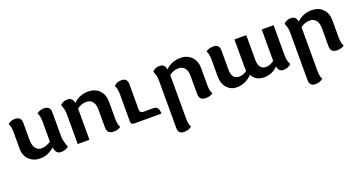

<svg xmlns="http://www.w3.org/2000/svg" viewBox="-40 -994 3357 1795"><g transform="rotate(-20 1638.5 -96.5)"><path d="M64.9 -311Q64.9 -335.9 61 -357.9Q57.1 -379.9 47.4 -396Q74.2 -421.9 117.2 -421.9Q180.2 -421.9 180.2 -360.4V-194.8Q180.2 -135.7 202.1 -106.7Q224.1 -77.6 260.7 -77.6Q303.2 -77.6 353.5 -109.4V-311Q353.5 -335.9 349.4 -357.9Q345.2 -379.9 335.4 -396Q362.3 -421.9 406.2 -421.9Q469.2 -421.9 469.2 -360.4V-120.1Q469.2 -76.2 495.6 -7.8Q461.4 17.1 420.4 17.1Q366.2 17.1 359.9 -51.3Q294.9 6.8 217.8 6.8Q151.4 6.8 108.2 -33.9Q64.9 -74.7 64.9 -147Z M700.2 -369.6H701.7Q762.2 -428.2 850.1 -428.2Q916.5 -428.2 958.5 -386Q1000.5 -343.8 1000.5 -271V-100.1Q1000.5 -75.2 1004.6 -53.2Q1008.8 -31.2 1018.6 -15.1Q991.7 5.9 946.8 5.9Q882.8 5.9 882.8 -55.7V-235.8Q882.8 -289.6 860.4 -316.4Q837.9 -343.3 800.8 -343.3Q747.1 -343.3 707 -310.1V0H590.3V-302.2Q590.3 -346.2 568.8 -394.5Q597.2 -424.8 639.2 -424.8Q693.4 -424.8 700.2 -369.6Z M1270.5 -73.2H1371.6Q1423.3 -73.2 1423.3 0H1154.8Q1120.6 0 1120.6 -34.2V-305.7Q1120.6 -355 1102.5 -390.6Q1127 -421.4 1177.2 -421.4Q1235.8 -421.4 1235.8 -359.9V-107.9Q1235.8 -73.2 1270.5 -73.2Z M1507.3 -302.2Q1507.3 -346.2 1485.8 -394.5Q1514.2 -424.8 1556.2 -424.8Q1610.4 -424.8 1617.2 -369.6H1618.7Q1679.2 -428.2 1767.1 -428.2Q1833.5 -428.2 1875.5 -386Q1917.5 -343.8 1917.5 -271V-100.1Q1917.5 -75.2 1921.6 -53.2Q1925.8 -31.2 1935.5 -15.1Q1908.7 5.9 1863.8 5.9Q1799.8 5.9 1799.8 -55.7V-235.8Q1799.8 -289.6 1777.3 -316.4Q1754.9 -343.3 1717.8 -343.3Q1664.1 -343.3 1624 -310.1V123.5Q1624 148.4 1627.9 170.4Q1631.8 192.4 1641.6 208.5Q1608.4 234.4 1566.9 234.4Q1507.3 234.4 1507.3 172.9Z M2581.5 -46.9H2580.1Q2522 10.7 2443.4 10.7Q2361.3 10.7 2324.2 -57.6Q2259.3 10.7 2171.4 10.7Q2113.3 10.7 2074.7 -31.7Q2036.1 -74.2 2036.1 -147V-316.4Q2036.1 -341.3 2032 -363.3Q2027.8 -385.3 2018.1 -401.4Q2044.4 -423.8 2095.2 -423.8Q2152.3 -423.8 2152.3 -362.3V-173.8Q2152.3 -124 2170.9 -99.9Q2189.5 -75.7 2226.1 -75.7Q2270 -75.7 2304.7 -106Q2301.8 -122.6 2301.8 -142.1V-418H2419.4V-173.8Q2419.4 -124 2438.2 -99.4Q2457 -74.7 2492.7 -74.7Q2532.2 -74.7 2573.2 -105.5V-418H2691.4V-115.7Q2691.4 -66.9 2712.9 -23.4Q2683.1 6.8 2638.2 6.8Q2587.4 6.8 2581.5 -46.9Z M2813.5 -302.2Q2813.5 -346.2 2792 -394.5Q2820.3 -424.8 2862.3 -424.8Q2916.5 -424.8 2923.3 -369.6H2924.8Q2985.4 -428.2 3073.2 -428.2Q3139.6 -428.2 3181.6 -386Q3223.6 -343.8 3223.6 -271V-100.1Q3223.6 -75.2 3227.8 -53.2Q3231.9 -31.2 3241.7 -15.1Q3214.8 5.9 3169.9 5.9Q3106 5.9 3106 -55.7V-235.8Q3106 -289.6 3083.5 -316.4Q3061 -343.3 3023.9 -343.3Q2970.2 -343.3 2930.2 -310.1V123.5Q2930.2 148.4 2934.1 170.4Q2938 192.4 2947.8 208.5Q2914.6 234.4 2873 234.4Q2813.5 234.4 2813.5 172.9Z"/></g></svg>

Font: Bainsley
Style: Bold
Weight: 700
Designer: Paul James MIller
Foundry: High-Logic / Made with FontCreator
Version: Version 1.411;March 28, 2021;FontCreator 13.0.0.2683 64-bit